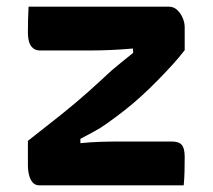

<svg xmlns="http://www.w3.org/2000/svg" viewBox="-20 -558 640 578"><path d="M66 -538H487Q503 -538 513.5 -528Q524 -518 530 -504Q536 -490 536 -476V-407Q520 -386 499.5 -363.5Q479 -341 456 -317.5Q433 -294 407.5 -270.5Q382 -247 354.5 -225.5Q327 -204 300 -185Q282 -172 262 -161.5Q242 -151 222 -140V-127Q251 -130 281 -131Q311 -132 342 -132H497Q519 -132 527.5 -121.5Q536 -111 536 -86Q536 -64 535.5 -42Q535 -20 533 0H99Q86 0 78.5 -8.5Q71 -17 67.5 -31Q64 -45 64 -62V-134Q118 -176 163 -212Q208 -248 245.5 -281.5Q283 -315 315 -345Q332 -359 347.5 -372Q363 -385 381 -399L380 -412Q348 -409 314.5 -407.5Q281 -406 246 -406H101Q88 -406 79.5 -413Q71 -420 67.5 -432Q64 -444 64 -462Q64 -481 64.5 -500Q65 -519 66 -538Z"/></svg>

Font: Rec Mono Semicasual
Style: Bold
Weight: 700
Version: Version 1.085; ttfautohint (v1.8.4.7-5d5b)